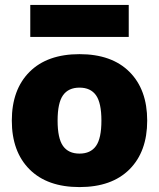

<svg xmlns="http://www.w3.org/2000/svg" viewBox="-20 -750 646 780"><path d="M103 -600V-730H503V-600ZM100 -458Q172 -530 303 -530Q434 -530 506 -458Q578 -386 578 -260Q578 -134 506 -62Q434 10 303 10Q172 10 100 -62Q28 -134 28 -260Q28 -386 100 -458ZM236 -157Q258 -126 303 -126Q348 -126 370 -157Q392 -188 392 -260Q392 -332 370 -363Q348 -394 303 -394Q258 -394 236 -363Q214 -332 214 -260Q214 -188 236 -157Z"/></svg>

Font: Mplus 1p Black
Style: Regular
Weight: 900
Version: Version 1.061